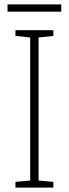

<svg xmlns="http://www.w3.org/2000/svg" viewBox="-20 -851 312 871"><path d="M258 -831H14V-798H258ZM222 0V-26L155 -32V-681L222 -688V-714H50V-688L117 -681V-32L50 -26V0Z"/></svg>

Font: Noto Sans Thai SemCond ExtLt
Style: Regular
Weight: 200
Width: 4
Designer: Monotype Design Team
Foundry: Monotype Imaging Inc.
Version: Version 2.002